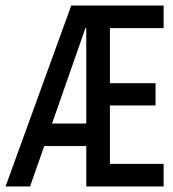

<svg xmlns="http://www.w3.org/2000/svg" viewBox="-20 -670 620 690"><path d="M0 0 236 -650H568V-569H375V-371H539V-291H375V-81H568V0H290V-145H139L88 0ZM167 -226H290V-569H287Z"/></svg>

Font: Sometype Mono Medium
Style: Regular
Weight: 500
Monospace: yes
Designer: Ryoichi Tsunekawa
Foundry: Dharma Type
Version: Version 1.000; ttfautohint (v1.8.3)